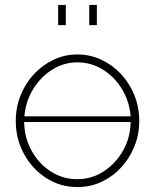

<svg xmlns="http://www.w3.org/2000/svg" viewBox="-20 -749 628 779"><path d="M294 10Q224 10 167 -27Q110 -64 77 -125Q44 -186 44 -258Q44 -313 63.5 -362Q83 -411 117.5 -448Q152 -485 197 -506.5Q242 -528 294 -528Q346 -528 391.5 -506.5Q437 -485 471.5 -448Q506 -411 525.5 -362Q545 -313 545 -258Q545 -204 525.5 -155.5Q506 -107 472 -70Q438 -33 392.5 -11.5Q347 10 294 10ZM294 -496Q239 -496 192 -466.5Q145 -437 114.5 -387.5Q84 -338 79 -277H510Q505 -338 475 -387.5Q445 -437 397.5 -466.5Q350 -496 294 -496ZM293 -22Q352 -22 400.5 -53.5Q449 -85 479 -137.5Q509 -190 510 -254H78Q79 -190 108.5 -137Q138 -84 186.5 -53Q235 -22 293 -22ZM216 -647V-729H247V-647ZM342 -647V-729H373V-647Z"/></svg>

Font: Raleway ExtraLight
Style: Regular
Weight: 200
Designer: Matt McInerney, Pablo Impallari, Rodrigo Fuenzalida
Foundry: Matt McInerney, Pablo Impallari, Rodrigo Fuenzalida
Version: Version 4.026